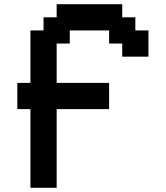

<svg xmlns="http://www.w3.org/2000/svg" viewBox="-20 -1020 790 915"><path d="M125 -125V-500H62.5V-625H125V-875H187.5V-937.5H250V-1000H562.5V-937.5H625V-875H687.5V-750H562.5V-812.5H500V-875H312.5V-812.5H250V-625H500V-500H250V-125Z"/></svg>

Font: Better VCR
Style: Regular
Weight: 400
Designer: artdzyk
Foundry: https://fontstruct.com
Version: Version 1.0